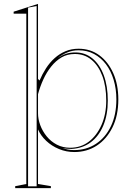

<svg xmlns="http://www.w3.org/2000/svg" viewBox="-20 -765 682 985"><path d="M58 200V190L115 179V-695H50V-705L175 -745V-360L183 -352Q197 -385 216 -414.5Q235 -444 260 -466.5Q285 -489 315.5 -502Q346 -515 383 -515Q444 -515 489.5 -481.5Q535 -448 561 -389.5Q587 -331 587 -255Q587 -172 557 -111.5Q527 -51 476.5 -18Q426 15 361 15Q320 15 282.5 -0.5Q245 -16 217 -42.5Q189 -69 175 -101V179L241 190V200ZM124 191H168V-734L124 -726ZM340 -7Q395 -7 436 -38.5Q477 -70 501 -124.5Q525 -179 525 -249Q525 -322 505 -375.5Q485 -429 449 -458.5Q413 -488 364 -488Q325 -488 295.5 -470.5Q266 -453 242.5 -423.5Q219 -394 202.5 -358Q186 -322 175 -282V-184Q175 -154 186.5 -123Q198 -92 219.5 -65.5Q241 -39 271.5 -23Q302 -7 340 -7ZM360 5Q423 5 472 -27Q521 -59 549 -117.5Q577 -176 577 -255Q577 -309 563 -355.5Q549 -402 523.5 -435.5Q498 -469 462.5 -488Q427 -507 383 -507Q352 -507 325.5 -496Q299 -485 277 -468Q300 -483 320.5 -489.5Q341 -496 367 -496Q417 -496 454.5 -465Q492 -434 512.5 -378.5Q533 -323 533 -249Q533 -176 510 -121Q487 -66 445.5 -35Q404 -4 347 -1Q334 -1 322.5 -2Q311 -3 301 -5Q313 -1 328 2Q343 5 360 5Z"/></svg>

Font: Kalnia Glaze Thin Light
Style: Regular
Weight: 300
Version: Version 1.110